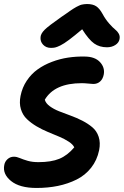

<svg xmlns="http://www.w3.org/2000/svg" viewBox="-52 -869 613 951"><path d="M200.2 -631.8Q176.3 -631.8 161.4 -647.7Q146.5 -663.6 148.9 -686Q150.4 -702.6 168.7 -721.2Q187 -739.7 252 -785.2Q260.3 -790.5 275.1 -801Q290 -811.5 295.2 -815.2Q300.3 -818.8 311 -825.7Q321.8 -832.5 326.2 -834.7Q330.6 -836.9 338.6 -840.8Q346.7 -844.7 352.1 -845.9Q357.4 -847.2 364.5 -848.1Q371.6 -849.1 378.9 -849.1Q407.7 -849.1 424.6 -837.9Q441.4 -826.7 456.1 -799.8Q470.2 -773.4 488.5 -752.7Q506.8 -731.9 518.3 -722.9Q529.8 -713.9 536.4 -701.9Q543 -689.9 540 -674.8Q536.6 -657.2 519 -646Q501.5 -634.8 478 -634.8Q440.9 -634.8 414.3 -653.6Q387.7 -672.4 355 -724.1Q316.4 -691.4 290.3 -671.9Q264.2 -652.3 247.1 -644Q230 -635.7 221.2 -633.8Q212.4 -631.8 200.2 -631.8ZM128.9 62Q44.9 62 2.4 27.3Q-40 -7.3 -30.8 -51.8Q-27.8 -68.8 -14.6 -80.8Q-1.5 -92.8 17.1 -92.8Q30.8 -92.8 46.6 -85.9Q62.5 -79.1 85.2 -72.5Q107.9 -65.9 138.2 -65.9Q201.7 -65.9 241.9 -82.5Q282.2 -99.1 315.9 -139.2Q309.1 -153.8 288.6 -167.2Q268.1 -180.7 241.9 -191.7Q215.8 -202.6 185.8 -215.1Q155.8 -227.5 128.9 -243.4Q102.1 -259.3 81.3 -279.1Q60.5 -298.8 51.5 -328.4Q42.5 -357.9 49.8 -394Q58.1 -436 80.8 -469.7Q103.5 -503.4 134.8 -525.6Q166 -547.9 205.3 -562.7Q244.6 -577.6 285.2 -583.7Q325.7 -589.8 368.2 -588.9Q418.5 -588.4 443.4 -561.3Q468.3 -534.2 461.9 -500Q457.5 -477.5 443.8 -465.3Q430.2 -453.1 410.2 -453.1Q403.3 -453.1 385 -455.1Q366.7 -457 353 -457Q218.3 -457 169.9 -375Q174.8 -357.4 194.3 -343Q213.9 -328.6 240.2 -318.1Q266.6 -307.6 297.1 -296.6Q327.6 -285.6 355.7 -271.2Q383.8 -256.8 405.5 -238.5Q427.2 -220.2 436.8 -191.2Q446.3 -162.1 439 -125Q428.7 -75.2 399.4 -38.1Q370.1 -1 327.4 20.3Q284.7 41.5 235.1 51.8Q185.5 62 128.9 62Z"/></svg>

Font: Shantell Sans Irregular Bouncy
Style: Italic
Weight: 600
Italic angle: -11.31°
Designer: Stephen Nixon, Anya Danilova, Shantell Martin
Foundry: Arrow Type
Version: Version 1.006;[9816181b4]